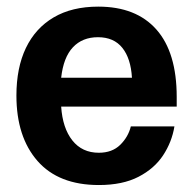

<svg xmlns="http://www.w3.org/2000/svg" viewBox="-20 -532 565 565"><path d="M270.8 12.5Q152.5 12.5 90.4 -58.3Q28.3 -129.2 28.3 -250.8Q28.3 -332.5 56.2 -390.8Q84.2 -449.2 137.9 -480.8Q191.7 -512.5 269.2 -512.5Q380.8 -512.5 440.4 -445Q500 -377.5 500 -246.7V-218.3H160Q164.2 -155 192.9 -118.8Q221.7 -82.5 270.8 -82.5Q310 -82.5 333.8 -105.8Q357.5 -129.2 365 -160H493.3Q485.8 -114.2 460 -75Q434.2 -35.8 387.5 -11.7Q340.8 12.5 270.8 12.5ZM160 -303.3H368.3Q365 -360 340 -391.2Q315 -422.5 268.3 -422.5Q222.5 -422.5 194.6 -392.9Q166.7 -363.3 160 -303.3Z"/></svg>

Font: Familjen Grotesk Variable
Style: Regular
Weight: 400
Designer: Anders Wikstroem, Jonas Baeckman, Matilda Gysing, Kristian Moeller
Foundry: Familjen STHLM AB
Version: Version 2.000